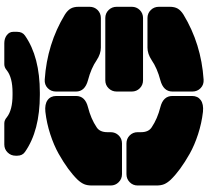

<svg xmlns="http://www.w3.org/2000/svg" viewBox="-56 -874 938 865"><g transform="rotate(-90 412.5 -441.0)"><path d="M161.1 -796.9Q144 -808.6 144 -832V-838.9Q144 -860.4 158.7 -875.2Q173.3 -890.1 194.8 -890.1H290Q304.2 -890.1 316.9 -878.9Q349.6 -853 418 -853H428.2Q496.1 -853 528.8 -878.9Q541.5 -890.1 556.2 -890.1H650.9Q672.4 -890.1 687.3 -878.7Q702.1 -867.2 702.1 -850.1V-832Q702.1 -808.6 685.1 -796.9Q589.4 -730 428.2 -730H418Q256.8 -730 161.1 -796.9ZM483.9 -513.2Q433.1 -526.9 433.1 -566.9V-657.2Q433.1 -679.7 448.5 -694.6Q463.9 -709.5 486.8 -708Q647.9 -697.3 779.8 -617.2Q798.3 -605.5 806.6 -591.6Q814.9 -577.6 814.9 -555.2V-505.9Q814.9 -484.4 800.3 -469.7Q785.6 -455.1 764.2 -455.1H630.9Q603 -455.1 574.2 -474.1Q538.1 -499 483.9 -513.2ZM250 -425.8V-411.1Q250 -389.6 235.4 -374.8Q220.7 -359.9 199.2 -359.9H61Q39.6 -359.9 24.7 -374.8Q9.8 -389.6 9.8 -411.1V-495.1Q9.8 -516.6 15.9 -530.8Q22 -544.9 36.1 -560.1Q56.6 -581.1 85.4 -602.3Q114.3 -623.5 152.8 -645.3Q191.4 -667 241 -683.1Q290.5 -699.2 341.8 -705.1Q376 -708.5 394.5 -695.1Q413.1 -681.6 413.1 -655.8V-566.9Q413.1 -525.9 362.8 -513.2Q310.5 -500 272 -474.1Q250 -460 250 -425.8ZM814.9 -383.8V-315.9Q814.9 -294.4 800.3 -279.8Q785.6 -265.1 764.2 -265.1H483.9Q462.4 -265.1 447.8 -279.8Q433.1 -294.4 433.1 -315.9V-383.8Q433.1 -405.3 447.8 -420.2Q462.4 -435.1 483.9 -435.1H764.2Q785.6 -435.1 800.3 -420.2Q814.9 -405.3 814.9 -383.8ZM250 -289.1V-273.9Q250 -240.2 272 -226.1Q310.5 -200.2 362.8 -187Q413.1 -174.3 413.1 -132.8V-43.9Q413.1 -18.6 394.5 -5.1Q376 8.3 341.8 4.9Q290.5 -1 241 -17.1Q191.4 -33.2 152.8 -54.9Q114.3 -76.7 85.4 -97.9Q56.6 -119.1 36.1 -140.1Q22 -155.3 15.9 -169.4Q9.8 -183.6 9.8 -205.1V-289.1Q9.8 -310.5 24.7 -325.2Q39.6 -339.8 61 -339.8H199.2Q220.7 -339.8 235.4 -325.2Q250 -310.5 250 -289.1ZM483.9 -187Q538.1 -201.2 574.2 -226.1Q603 -245.1 630.9 -245.1H764.2Q785.6 -245.1 800.3 -230.2Q814.9 -215.3 814.9 -193.8V-145Q814.9 -122.6 806.6 -108.6Q798.3 -94.7 779.8 -83Q647.9 -2.9 486.8 7.8Q463.9 9.3 448.5 -5.6Q433.1 -20.5 433.1 -43V-132.8Q433.1 -173.3 483.9 -187Z"/></g></svg>

Font: Nastup Soft
Style: Regular
Weight: 400
Designer: Maksym Kobuzan
Foundry: Zakznak
Version: Version 1.020;hotconv 1.0.109;makeotfexe 2.5.65596